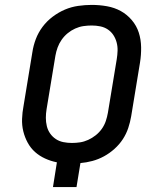

<svg xmlns="http://www.w3.org/2000/svg" viewBox="-20 -763 640 783"><path d="M196 0 212 -101Q187 -106 164 -116.5Q141 -127 123 -143Q105 -159 93 -181Q81 -203 75 -227.5Q69 -252 70 -278.5Q71 -305 76 -331L112 -550Q116 -577 126 -603.5Q136 -630 153.5 -653.5Q171 -677 195 -695Q219 -713 245 -724Q271 -735 299 -739Q327 -743 354 -743Q386 -743 416.5 -737.5Q447 -732 472.5 -718Q498 -704 517.5 -681Q537 -658 546 -630Q555 -602 555.5 -570.5Q556 -539 551 -508L515 -289Q511 -265 503 -241Q495 -217 481 -195.5Q467 -174 447 -156Q427 -138 404 -125.5Q381 -113 356.5 -106.5Q332 -100 308 -98L292 0ZM273 -180Q290 -180 306.5 -182.5Q323 -185 339.5 -192.5Q356 -200 370.5 -211.5Q385 -223 395.5 -238Q406 -253 411.5 -269.5Q417 -286 420 -303L456 -521Q459 -539 459.5 -556.5Q460 -574 455.5 -590.5Q451 -607 442 -620.5Q433 -634 419.5 -643Q406 -652 389 -655.5Q372 -659 354 -659Q337 -659 320 -656.5Q303 -654 286.5 -646.5Q270 -639 256 -627.5Q242 -616 231.5 -601Q221 -586 215 -569.5Q209 -553 206 -536L170 -318Q167 -300 167 -282.5Q167 -265 171 -248.5Q175 -232 184.5 -218.5Q194 -205 207.5 -196Q221 -187 238 -183.5Q255 -180 273 -180Z"/></svg>

Font: Iosevka Md Ex Obl
Style: Regular
Weight: 500
Width: 7
Italic angle: -9°
Monospace: yes
Designer: Belleve Invis
Foundry: Belleve Invis
Version: Version 32.5.0; ttfautohint (v1.8.4)